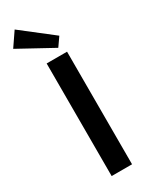

<svg xmlns="http://www.w3.org/2000/svg" viewBox="-277 -975 795 1019"><g transform="rotate(-30 120.5 -465.5)"><path d="M202 -690V0H77V-690ZM20 -931 209 -784 172 -731 -38 -846Z"/></g></svg>

Font: Exo 2 SemiBold
Style: Regular
Weight: 600
Designer: Natanael Gama
Foundry: Natanael Gama
Version: Version 2.010